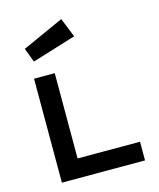

<svg xmlns="http://www.w3.org/2000/svg" viewBox="-111 -814 737 892"><g transform="rotate(-15 257.5 -367.5)"><path d="M75.2 -500H174.8V-89.8H475.1V0H75.2ZM69.8 -645 269 -734.9 306.2 -642.1 95.2 -577.1Z"/></g></svg>

Font: Optician Sans
Style: Regular
Weight: 400
Designer: Fábio Duarte Martins, Simen Schikulski
Version: Version 1.002